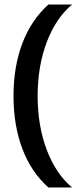

<svg xmlns="http://www.w3.org/2000/svg" viewBox="-20 -770 370 852"><path d="M40 -344Q40 -475 79.5 -578.5Q119 -682 195 -750H300Q228 -690 187.5 -583Q147 -476 147 -344Q147 -212 187.5 -105Q228 2 300 62H195Q119 -5 79.5 -109Q40 -213 40 -344Z"/></svg>

Font: Sarabun Medium
Style: Regular
Weight: 500
Designer: Suppakit Chalermlarp | Katatrad Co.,Ltd.
Foundry: Cadson Demak Co.,Ltd.
Version: Version 1.000; ttfautohint (v1.6)